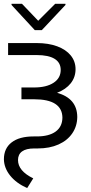

<svg xmlns="http://www.w3.org/2000/svg" viewBox="-22 -751 468 984"><path d="M365.2 -396.5Q365.2 -355.5 340.6 -324.2Q315.9 -293 270.5 -275.4Q373.5 -246.6 374 -151.4Q373.5 -104.5 348.6 -67.9Q323.7 -31.2 278.1 -10.7Q232.4 9.8 170.9 9.8H153.3Q112.3 9.8 91.3 24.9Q70.3 40 70.3 69.3Q70.3 125 148.4 163.1L117.2 212.9Q61.5 188 30.3 149.2Q-1 110.4 -2 65.4Q-2 9.3 37.6 -21.2Q77.1 -51.8 150.4 -51.8H166Q229 -51.8 263.2 -76.7Q297.4 -101.6 297.9 -148.4Q296.4 -242.2 153.3 -242.2H87.9V-302.7H152.3Q215.8 -302.7 252.4 -326.7Q289.1 -350.6 289.1 -392.6Q289.1 -430.2 257.8 -449.5Q226.6 -468.8 166 -468.8H19.5V-530.3H166Q226.1 -530.3 271 -513.7Q315.9 -497.1 340.6 -466.8Q365.2 -436.5 365.2 -396.5ZM173.8 -644.5 260.7 -731.4H313.5V-725.6L192.4 -596.7H156.2L37.1 -725.6V-731.4H90.8Z"/></svg>

Font: Pretendard GOV Light
Style: Regular
Weight: 300
Designer: Base glyphs from Inter by Rasmus Andersson; Hangeul glyphs from Noto Sans CJK(Source Han Sans) by Jang Soo-young and Kan
Foundry: Kil Hyung-jin
Version: Version 1.309